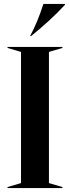

<svg xmlns="http://www.w3.org/2000/svg" viewBox="-20 -949 353 969"><path d="M18 -5 86 -25V-687L18 -707V-712H295V-707L227 -687V-25L295 -5V0H18ZM199 -929H308V-925Q236 -847 137 -767H132Q170 -838 199 -929Z"/></svg>

Font: Nyght Serif Medium
Style: Regular
Weight: 500
Designer: Maksym Kobuzan
Version: Version 0.410